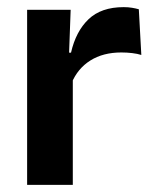

<svg xmlns="http://www.w3.org/2000/svg" viewBox="-20 -518 428 538"><path d="M180.5 -285 148 -370.5H179Q192.5 -430 228 -464Q263.5 -498 326.5 -498Q339.5 -498 350 -496.2Q360.5 -494.5 369 -492L376 -364Q365 -367.5 350.5 -369.2Q336 -371 320 -371Q269 -371 233.2 -348.5Q197.5 -326 180.5 -285ZM56 0V-490.5H178L172.5 -340L184 -335.5V0Z"/></svg>

Font: Anek Latin Medium SemiBold
Style: Regular
Weight: 600
Version: Version 1.003